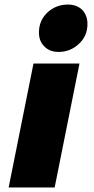

<svg xmlns="http://www.w3.org/2000/svg" viewBox="-20 -823 412 843"><path d="M329 -544H127L18 0H220ZM341 -780C325 -795 304 -803 278 -803C243 -803 213 -791 188 -768C163 -744 151 -715 151 -680C151 -655 159 -634 175 -619C190 -603 211 -595 237 -595C272 -595 302 -607 327 -631C352 -654 364 -683 364 -718C364 -743 356 -764 341 -780Z"/></svg>

Font: Argentum Sans ExtraBold
Style: Italic
Weight: 800
Italic angle: -11.3°
Designer: Julieta Ulanovsky
Foundry: Julieta Ulanovsky
Version: Version 5.001;February 15, 2019;FontCreator 11.5.0.2425 64-b